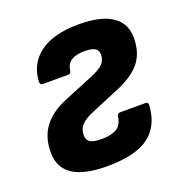

<svg xmlns="http://www.w3.org/2000/svg" viewBox="-100 -593 656 692"><g transform="rotate(-20 228.0 -247.0)"><path d="M196 11Q110 11 66 -17.5Q22 -46 22 -106Q22 -163 51 -202Q80 -241 138 -265L252 -312Q286 -326 299.5 -340Q313 -354 313 -375Q313 -392 300.5 -399.5Q288 -407 261 -407Q195 -407 189 -360Q188 -347 177 -347H80Q69 -347 69 -360Q73 -428 125 -466.5Q177 -505 275 -505Q359 -505 402 -476Q445 -447 445 -392Q445 -335 416.5 -299Q388 -263 329 -238L217 -191Q185 -178 170 -162.5Q155 -147 155 -123Q155 -104 168 -96Q181 -88 212 -88Q249 -88 269.5 -100.5Q290 -113 294 -144Q296 -156 307 -156H403Q415 -156 414 -144Q409 -66 357.5 -27.5Q306 11 196 11Z"/></g></svg>

Font: Sofia Sans Semi Condensed ExtraBold
Style: Italic
Weight: 800
Italic angle: -9°
Version: Version 4.100